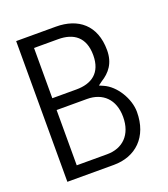

<svg xmlns="http://www.w3.org/2000/svg" viewBox="-109 -649 630 718"><g transform="rotate(-20 206.0 -290.0)"><path d="M37 -10H222C309 -10 371 -67 371 -167C371 -219 334 -281 287 -301L271 -308L286 -319C320 -340 345 -370 345 -422C345 -522 283 -570 195 -570H37ZM91 -56V-276H212C274 -276 316 -237 316 -167C316 -96 274 -56 212 -56ZM91 -323V-523H187C248 -523 290 -494 290 -422C290 -351 247 -323 187 -323Z"/></g></svg>

Font: Charger Sport
Style: ExLitNrw
Weight: 200
Designer: Jasper
Foundry: Cannot Into Space Fonts
Version: Version 1.1